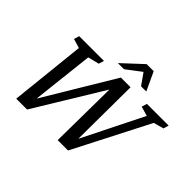

<svg xmlns="http://www.w3.org/2000/svg" viewBox="-187 -1220 1520 1520"><g transform="rotate(45 573.0 -460.0)"><path d="M968.5 -633 888.5 -656 902 -701H1145.5L1132 -656L1047 -633L721.5 1.5H605.5L612.5 -601L631.5 -603L263 1.5H141.5L208.5 -633L130.5 -656L144 -701H421L407.5 -656L313.5 -633L249 -59.5H223L609 -702.5H717.5L713 -56.5L679.5 -53ZM511 -766.5 678 -922H757L829.5 -766.5H771L696.5 -872H718.5L579.5 -766.5Z"/></g></svg>

Font: Newsreader 8pt
Style: Italic
Weight: 400
Italic angle: -17°
Version: Version 1.003